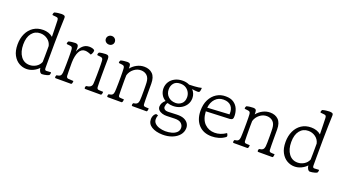

<svg xmlns="http://www.w3.org/2000/svg" viewBox="-66 -1452 3957 2215"><g transform="rotate(20 1912.5 -345.0)"><path d="M301 -760Q301 -766 304 -774Q307 -782 311 -787Q330 -793 354.5 -796.5Q379 -800 398 -800Q421 -800 433.5 -793.5Q446 -787 444 -761Q442 -714 440 -637.5Q438 -561 437 -462.5Q436 -364 436 -251V-151Q436 -134 442 -128Q448 -122 460 -123L509 -126Q515 -126 515 -119Q515 -114 512.5 -104Q510 -94 505 -89Q497 -84 481 -79.5Q465 -75 448 -72.5Q431 -70 420 -70Q405 -71 393.5 -89Q382 -107 380 -132Q354 -103 314 -84Q274 -65 231 -65Q183 -65 139.5 -90Q96 -115 68 -166.5Q40 -218 40 -297Q40 -372 67.5 -430.5Q95 -489 145 -522Q195 -555 263 -555Q298 -555 328.5 -545Q359 -535 383 -514Q382 -576 380.5 -629Q379 -682 378 -715Q377 -733 370.5 -740Q364 -747 348 -748L308 -752Q301 -753 301 -760ZM382 -205Q383 -237 383.5 -276Q384 -315 384 -357Q384 -379 384 -402Q373 -450 334 -478.5Q295 -507 246 -507Q181 -507 141.5 -457.5Q102 -408 102 -319Q102 -229 142 -174.5Q182 -120 250 -120Q292 -120 329 -142.5Q366 -165 382 -205Z M587 -80Q577 -80 577 -90Q577 -94 578 -101.5Q579 -109 583 -115Q618 -119 630 -132Q642 -145 644 -170Q645 -183 646 -211Q647 -239 647.5 -275.5Q648 -312 648 -348Q648 -382 647.5 -409.5Q647 -437 646 -450Q645 -470 638.5 -479.5Q632 -489 615 -490L577 -494Q570 -494 570 -502Q570 -517 580 -529Q596 -534 620 -537Q644 -540 662 -540Q703 -540 702 -495Q701 -476 701 -449Q718 -495 750.5 -525Q783 -555 829 -555Q849 -555 867 -550Q885 -545 892 -537Q895 -534 895 -528Q895 -513 887.5 -496.5Q880 -480 873 -475Q854 -484 834.5 -489.5Q815 -495 798 -495Q751 -495 726.5 -446Q702 -397 700 -317Q700 -309 700 -301.5Q700 -294 700 -286Q700 -241 700.5 -210Q701 -179 702 -153Q704 -127 724 -124Q729 -124 742.5 -123Q756 -122 770.5 -121Q785 -120 790 -120Q790 -115 789.5 -107Q789 -99 787 -94Q784 -84 780 -82Q776 -80 774 -80Z M950 -80Q940 -80 940 -90Q940 -94 941 -101.5Q942 -109 946 -115Q982 -119 999 -132Q1016 -145 1018 -170Q1019 -183 1020 -211.5Q1021 -240 1021.5 -276.5Q1022 -313 1022 -349Q1022 -382 1021.5 -409.5Q1021 -437 1020 -450Q1019 -470 1012.5 -479Q1006 -488 989 -490L952 -494Q945 -494 945 -502Q945 -517 955 -529Q971 -534 995 -537Q1019 -540 1037 -540Q1059 -540 1068 -529.5Q1077 -519 1077 -495Q1076 -455 1075.5 -397.5Q1075 -340 1075 -287Q1075 -242 1075.5 -209Q1076 -176 1077 -150Q1079 -126 1097 -123Q1102 -122 1113.5 -121.5Q1125 -121 1137.5 -120.5Q1150 -120 1155 -120Q1155 -115 1154.5 -107Q1154 -99 1152 -94Q1149 -84 1145 -82Q1141 -80 1139 -80ZM1031 -655Q1007 -655 991 -670Q975 -685 975 -706Q975 -729 991 -744.5Q1007 -760 1031 -760Q1054 -760 1069.5 -744.5Q1085 -729 1085 -706Q1085 -685 1069.5 -670Q1054 -655 1031 -655Z M1227 -80Q1217 -80 1217 -90Q1217 -94 1218 -101.5Q1219 -109 1223 -115Q1258 -119 1269.5 -132Q1281 -145 1283 -170Q1284 -183 1285 -211Q1286 -239 1286.5 -275.5Q1287 -312 1287 -348Q1287 -382 1286.5 -409.5Q1286 -437 1285 -450Q1284 -470 1277.5 -479Q1271 -488 1254 -490L1217 -494Q1210 -494 1210 -502Q1210 -517 1220 -529Q1236 -534 1260 -537Q1284 -540 1302 -540Q1324 -540 1333 -529.5Q1342 -519 1342 -495Q1342 -485 1342 -473Q1371 -510 1414 -532.5Q1457 -555 1504 -555Q1568 -555 1606.5 -517Q1645 -479 1645 -398V-277Q1645 -233 1645.5 -202.5Q1646 -172 1647 -148Q1648 -134 1653 -129.5Q1658 -125 1664 -123Q1671 -122 1686.5 -121Q1702 -120 1715 -120Q1715 -115 1714 -105Q1713 -95 1711 -90Q1708 -80 1700 -80H1529Q1519 -80 1519 -90Q1519 -94 1520 -101.5Q1521 -109 1525 -115Q1559 -119 1572 -132Q1585 -145 1588 -170Q1590 -182 1590.5 -217Q1591 -252 1591 -293Q1591 -324 1590.5 -351Q1590 -378 1589 -392Q1586 -448 1557 -475Q1528 -502 1484 -503Q1436 -504 1395.5 -472Q1355 -440 1341 -391Q1340 -365 1340 -338Q1340 -311 1340 -286Q1340 -241 1340.5 -207Q1341 -173 1342 -147Q1343 -126 1359 -123Q1366 -122 1384 -121Q1402 -120 1410 -120Q1410 -115 1409.5 -107Q1409 -99 1407 -94Q1404 -84 1400 -82Q1396 -80 1394 -80Z M1844 -79Q1837 -67 1835 -54Q1833 -41 1833 -32Q1833 -2 1854 19Q1875 40 1909 50.5Q1943 61 1982 62Q2022 62 2058.5 52.5Q2095 43 2118.5 21.5Q2142 0 2143 -33Q2144 -65 2118.5 -89.5Q2093 -114 2035 -112L1940 -109Q1910 -108 1882.5 -116.5Q1855 -125 1838.5 -142.5Q1822 -160 1823 -186Q1824 -206 1834.5 -227Q1845 -248 1868 -267Q1833 -287 1814 -321.5Q1795 -356 1795 -398Q1796 -443 1819 -478.5Q1842 -514 1883 -534.5Q1924 -555 1978 -555Q2022 -555 2059 -537L2125 -540Q2148 -541 2172 -544.5Q2196 -548 2210 -552Q2210 -538 2207.5 -524Q2205 -510 2203 -507Q2199 -498 2192.5 -496Q2186 -494 2178 -494Q2161 -494 2143.5 -496Q2126 -498 2109 -501Q2127 -482 2137.5 -457Q2148 -432 2148 -403Q2148 -356 2123.5 -319.5Q2099 -283 2058 -262.5Q2017 -242 1966 -242Q1930 -242 1898 -253Q1889 -242 1885 -229Q1881 -216 1880 -202Q1879 -185 1893.5 -172Q1908 -159 1942 -160L2044 -164Q2101 -166 2135.5 -150Q2170 -134 2185.5 -108Q2201 -82 2200 -53Q2199 -5 2168 32Q2137 69 2084 90Q2031 111 1964 110Q1882 108 1831 76.5Q1780 45 1780 -14Q1780 -30 1786 -48Q1792 -66 1805 -79Q1818 -92 1832 -85ZM1983 -285Q2024 -285 2055.5 -312Q2087 -339 2087 -392Q2087 -423 2072.5 -450.5Q2058 -478 2030.5 -496Q2003 -514 1962 -514Q1909 -514 1882.5 -483Q1856 -452 1856 -407Q1856 -352 1892 -318.5Q1928 -285 1983 -285Z M2345 -314Q2350 -215 2400 -165.5Q2450 -116 2524 -116Q2595 -116 2662 -162Q2664 -160 2669.5 -149Q2675 -138 2675 -130Q2675 -123 2671 -119Q2667 -115 2664 -113Q2631 -89 2589.5 -77Q2548 -65 2505 -65Q2404 -65 2345.5 -127.5Q2287 -190 2285 -297Q2284 -378 2313.5 -436Q2343 -494 2393 -525Q2443 -556 2505 -555Q2566 -555 2603 -529Q2640 -503 2657 -463Q2674 -423 2675 -377Q2676 -350 2667 -339Q2658 -328 2635 -326ZM2493 -511Q2432 -511 2392.5 -469Q2353 -427 2346 -359L2614 -374Q2619 -440 2587 -475.5Q2555 -511 2493 -511Z M2772 -80Q2762 -80 2762 -90Q2762 -94 2763 -101.5Q2764 -109 2768 -115Q2803 -119 2814.5 -132Q2826 -145 2828 -170Q2829 -183 2830 -211Q2831 -239 2831.5 -275.5Q2832 -312 2832 -348Q2832 -382 2831.5 -409.5Q2831 -437 2830 -450Q2829 -470 2822.5 -479Q2816 -488 2799 -490L2762 -494Q2755 -494 2755 -502Q2755 -517 2765 -529Q2781 -534 2805 -537Q2829 -540 2847 -540Q2869 -540 2878 -529.5Q2887 -519 2887 -495Q2887 -485 2887 -473Q2916 -510 2959 -532.5Q3002 -555 3049 -555Q3113 -555 3151.5 -517Q3190 -479 3190 -398V-277Q3190 -233 3190.5 -202.5Q3191 -172 3192 -148Q3193 -134 3198 -129.5Q3203 -125 3209 -123Q3216 -122 3231.5 -121Q3247 -120 3260 -120Q3260 -115 3259 -105Q3258 -95 3256 -90Q3253 -80 3245 -80H3074Q3064 -80 3064 -90Q3064 -94 3065 -101.5Q3066 -109 3070 -115Q3104 -119 3117 -132Q3130 -145 3133 -170Q3135 -182 3135.5 -217Q3136 -252 3136 -293Q3136 -324 3135.5 -351Q3135 -378 3134 -392Q3131 -448 3102 -475Q3073 -502 3029 -503Q2981 -504 2940.5 -472Q2900 -440 2886 -391Q2885 -365 2885 -338Q2885 -311 2885 -286Q2885 -241 2885.5 -207Q2886 -173 2887 -147Q2888 -126 2904 -123Q2911 -122 2929 -121Q2947 -120 2955 -120Q2955 -115 2954.5 -107Q2954 -99 2952 -94Q2949 -84 2945 -82Q2941 -80 2939 -80Z M3591 -760Q3591 -766 3594 -774Q3597 -782 3601 -787Q3620 -793 3644.5 -796.5Q3669 -800 3688 -800Q3711 -800 3723.5 -793.5Q3736 -787 3734 -761Q3732 -714 3730 -637.5Q3728 -561 3727 -462.5Q3726 -364 3726 -251V-151Q3726 -134 3732 -128Q3738 -122 3750 -123L3799 -126Q3805 -126 3805 -119Q3805 -114 3802.5 -104Q3800 -94 3795 -89Q3787 -84 3771 -79.5Q3755 -75 3738 -72.5Q3721 -70 3710 -70Q3695 -71 3683.5 -89Q3672 -107 3670 -132Q3644 -103 3604 -84Q3564 -65 3521 -65Q3473 -65 3429.5 -90Q3386 -115 3358 -166.5Q3330 -218 3330 -297Q3330 -372 3357.5 -430.5Q3385 -489 3435 -522Q3485 -555 3553 -555Q3588 -555 3618.5 -545Q3649 -535 3673 -514Q3672 -576 3670.5 -629Q3669 -682 3668 -715Q3667 -733 3660.5 -740Q3654 -747 3638 -748L3598 -752Q3591 -753 3591 -760ZM3672 -205Q3673 -237 3673.5 -276Q3674 -315 3674 -357Q3674 -379 3674 -402Q3663 -450 3624 -478.5Q3585 -507 3536 -507Q3471 -507 3431.5 -457.5Q3392 -408 3392 -319Q3392 -229 3432 -174.5Q3472 -120 3540 -120Q3582 -120 3619 -142.5Q3656 -165 3672 -205Z"/></g></svg>

Font: Gowun Batang
Style: Regular
Weight: 400
Designer: Yanghee Ryu
Foundry: Yanghee Ryu
Version: Version 2.000